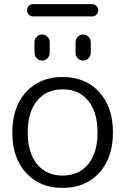

<svg xmlns="http://www.w3.org/2000/svg" viewBox="-20 -905 610 935"><path d="M348 -700Q348 -715 359 -726Q370 -737 385 -737Q400 -737 411 -726Q422 -715 422 -700V-647Q422 -632 411 -621Q400 -610 385 -610Q370 -610 359 -621Q348 -632 348 -647ZM148 -700Q148 -715 159 -726Q170 -737 185 -737Q200 -737 211 -726Q222 -715 222 -700V-647Q222 -632 211 -621Q200 -610 185 -610Q170 -610 159 -621Q148 -632 148 -647ZM428 -825H142Q129 -825 120.5 -833.5Q112 -842 112 -855Q112 -868 120.5 -876.5Q129 -885 142 -885H428Q441 -885 449.5 -876.5Q458 -868 458 -855Q458 -842 449.5 -833.5Q441 -825 428 -825ZM409.5 -414.5Q364 -470 285 -470Q206 -470 160.5 -414.5Q115 -359 115 -260Q115 -161 160.5 -105.5Q206 -50 285 -50Q364 -50 409.5 -105.5Q455 -161 455 -260Q455 -359 409.5 -414.5ZM463 -63Q396 10 285 10Q174 10 107 -63Q40 -136 40 -260Q40 -384 107 -457Q174 -530 285 -530Q396 -530 463 -457Q530 -384 530 -260Q530 -136 463 -63Z"/></svg>

Font: Rounded Mplus 1c
Style: Regular
Weight: 400
Version: Version 1.059.20150529